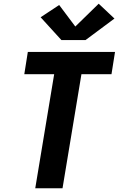

<svg xmlns="http://www.w3.org/2000/svg" viewBox="-20 -1015 640 1035"><path d="M170 0 272 -615H111L130 -735H600L581 -615H419L317 0ZM311 -799 199 -922 299 -988 386 -872 512 -995 597 -915 441 -799Z"/></svg>

Font: Iosevka Curly Heavy Extended
Style: Italic
Weight: 900
Width: 7
Italic angle: -9°
Monospace: yes
Designer: Belleve Invis
Foundry: Belleve Invis
Version: Version 11.1.0; ttfautohint (v1.8.3)